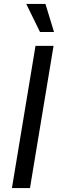

<svg xmlns="http://www.w3.org/2000/svg" viewBox="-20 -962 305 982"><path d="M253.9 -727.5 133.3 0H41L161.6 -727.5ZM184.6 -798.3 114.3 -941.9H212.4L256.3 -798.3Z"/></svg>

Font: Inter 16pt
Style: Italic
Weight: 400
Italic angle: -9.3988°
Version: Version 4.001;git-66647c0bb